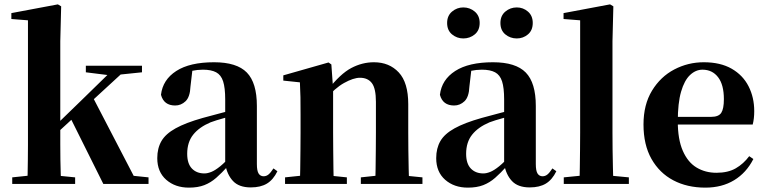

<svg xmlns="http://www.w3.org/2000/svg" viewBox="-20 -842 3508 879"><path d="M36 0V-30L141 -41H213L324 -30V0ZM105 0Q106 -18 106.5 -47Q107 -76 107.5 -110.5Q108 -145 108 -178Q108 -211 108 -236V-749L32 -755V-782L245 -822L260 -813L256 -653V-243Q256 -216 256 -181.5Q256 -147 256.5 -111.5Q257 -76 258 -47Q259 -18 260 0ZM180 -177V-221H186L350 -380L515 -541H576ZM453 0 303 -301 406 -395 592 -37 660 -30V0ZM373 -511V-541H630V-511L514 -499L493 -496Z M845 17Q782 17 741 -19Q700 -55 700 -118Q700 -163 719 -196Q738 -229 784 -254.5Q830 -280 908 -302Q947 -313 997.5 -326Q1048 -339 1088 -349V-323Q1048 -313 1008 -302Q968 -291 944 -282Q892 -260 864.5 -225.5Q837 -191 837 -138Q837 -93 858.5 -70.5Q880 -48 916 -48Q930 -48 947.5 -55Q965 -62 988.5 -81Q1012 -100 1044 -136L1061 -81H1023Q995 -50 970 -28Q945 -6 915.5 5.5Q886 17 845 17ZM1128 16Q1074 16 1046.5 -13.5Q1019 -43 1011 -92V-95V-387Q1011 -440 1001.5 -469.5Q992 -499 969.5 -511Q947 -523 909 -523Q884 -523 857.5 -517.5Q831 -512 794 -498L861 -523L852 -446Q850 -398 829.5 -378.5Q809 -359 782 -359Q730 -359 717 -408Q725 -477 787 -517Q849 -557 960 -557Q1064 -557 1110 -510Q1156 -463 1156 -357V-91Q1156 -60 1164 -47.5Q1172 -35 1187 -35Q1199 -35 1209 -43Q1219 -51 1232 -71L1250 -58Q1231 -19 1202 -1.5Q1173 16 1128 16Z M1285 0V-30L1390 -41H1461L1568 -30V0ZM1353 0Q1354 -26 1354.5 -68Q1355 -110 1355.5 -156Q1356 -202 1356 -236V-316Q1356 -365 1355.5 -397Q1355 -429 1353 -465L1277 -473V-497L1484 -556L1497 -547L1505 -435V-432V-236Q1505 -202 1505.5 -156Q1506 -110 1506.5 -68Q1507 -26 1508 0ZM1632 0V-30L1735 -41H1805L1914 -30V0ZM1698 0Q1699 -26 1699.5 -67.5Q1700 -109 1700.5 -155Q1701 -201 1701 -236V-376Q1701 -437 1682.5 -461.5Q1664 -486 1628 -486Q1598 -486 1555 -462Q1512 -438 1469 -386L1465 -431H1481Q1538 -504 1588 -530.5Q1638 -557 1692 -557Q1762 -557 1805.5 -510.5Q1849 -464 1849 -365V-236Q1849 -201 1849.5 -155Q1850 -109 1851 -67.5Q1852 -26 1853 0Z M2122 17Q2059 17 2018 -19Q1977 -55 1977 -118Q1977 -163 1996 -196Q2015 -229 2061 -254.5Q2107 -280 2185 -302Q2224 -313 2274.5 -326Q2325 -339 2365 -349V-323Q2325 -313 2285 -302Q2245 -291 2221 -282Q2169 -260 2141.5 -225.5Q2114 -191 2114 -138Q2114 -93 2135.5 -70.5Q2157 -48 2193 -48Q2207 -48 2224.5 -55Q2242 -62 2265.5 -81Q2289 -100 2321 -136L2338 -81H2300Q2272 -50 2247 -28Q2222 -6 2192.5 5.5Q2163 17 2122 17ZM2405 16Q2351 16 2323.5 -13.5Q2296 -43 2288 -92V-95V-387Q2288 -440 2278.5 -469.5Q2269 -499 2246.5 -511Q2224 -523 2186 -523Q2161 -523 2134.5 -517.5Q2108 -512 2071 -498L2138 -523L2129 -446Q2127 -398 2106.5 -378.5Q2086 -359 2059 -359Q2007 -359 1994 -408Q2002 -477 2064 -517Q2126 -557 2237 -557Q2341 -557 2387 -510Q2433 -463 2433 -357V-91Q2433 -60 2441 -47.5Q2449 -35 2464 -35Q2476 -35 2486 -43Q2496 -51 2509 -71L2527 -58Q2508 -19 2479 -1.5Q2450 16 2405 16ZM2101 -666Q2072 -666 2049.5 -684.5Q2027 -703 2027 -737Q2027 -770 2049.5 -789Q2072 -808 2101 -808Q2131 -808 2153.5 -789Q2176 -770 2176 -737Q2176 -703 2153.5 -684.5Q2131 -666 2101 -666ZM2346 -666Q2316 -666 2293.5 -684.5Q2271 -703 2271 -737Q2271 -770 2293.5 -789Q2316 -808 2346 -808Q2375 -808 2397 -789Q2419 -770 2419 -737Q2419 -703 2397 -684.5Q2375 -666 2346 -666Z M2561 0V-30L2672 -41H2743L2859 -30V0ZM2633 0Q2634 -36 2634.5 -76.5Q2635 -117 2635.5 -158Q2636 -199 2636 -236V-749L2560 -755V-782L2773 -822L2788 -813L2784 -653V-236Q2784 -199 2784.5 -158Q2785 -117 2786 -76.5Q2787 -36 2788 0Z M3209 17Q3126 17 3062.5 -16.5Q2999 -50 2962.5 -114.5Q2926 -179 2926 -272Q2926 -363 2965 -427Q3004 -491 3067 -524Q3130 -557 3202 -557Q3278 -557 3329.5 -527.5Q3381 -498 3407 -447Q3433 -396 3433 -333Q3433 -299 3426 -272H2990V-307H3236Q3270 -307 3282 -325.5Q3294 -344 3294 -388Q3294 -454 3267.5 -488.5Q3241 -523 3196 -523Q3165 -523 3139 -498.5Q3113 -474 3098 -422Q3083 -370 3083 -286Q3083 -204 3106 -151.5Q3129 -99 3169 -75Q3209 -51 3260 -51Q3313 -51 3348.5 -71.5Q3384 -92 3410 -127L3429 -114Q3397 -51 3341 -17Q3285 17 3209 17Z"/></svg>

Font: Noto Serif TC ExtraLight ExtraBold
Style: Regular
Weight: 800
Version: Version 2.002-H1;hotconv 1.1.0;makeotfexe 2.6.0